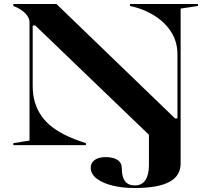

<svg xmlns="http://www.w3.org/2000/svg" viewBox="-20 -728 1052 963"><path d="M886 92Q886 122 872.5 145Q859 168 831 183.5Q803 199 759.5 207Q716 215 655 215Q593 215 543 202.5Q493 190 464 167Q435 144 435 113Q435 88 455.5 74Q476 60 510 60Q547 60 569 74Q591 88 591 117Q591 202 656 202Q692 202 709.5 175Q727 148 727 101V-52L157 -600H144V-298Q144 -251 155.5 -213.5Q167 -176 189 -145Q211 -114 243.5 -89.5Q276 -65 318 -45.5Q360 -26 411 -10V0H47V-10L128 -23V-617Q128 -640 106 -662Q84 -684 47 -698V-708H263L858 -134H870V-455Q870 -493 859 -525Q848 -557 827 -584.5Q806 -612 777 -634Q748 -656 711.5 -672.5Q675 -689 632 -698V-708H973V-698L886 -685Z"/></svg>

Font: Kalnia SemiExpanded
Style: Regular
Weight: 400
Width: 6
Designer: Frida Medrano
Foundry: Frida Medrano
Version: Version 1.105